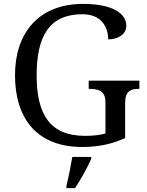

<svg xmlns="http://www.w3.org/2000/svg" viewBox="-20 -744 754 985"><path d="M401 10C487 10 555 -5 622 -36V-216C622 -279 653 -288 691 -288H695V-330H435V-288H439C483 -288 521 -279 521 -220V-59C493 -51 455 -47 417 -47C235 -47 168 -158 168 -358C168 -558 233 -671 403 -671C501 -671 535 -604 535 -542C587 -542 628 -569 628 -612C628 -676 555 -724 407 -724C177 -724 57 -574 57 -358C57 -137 169 10 401 10ZM321 208V221H365C393 179 430 113 448 71V61H351C343 109 332 164 321 208Z"/></svg>

Font: Noto Fangsong KSS Vertical
Style: Regular
Weight: 400
Designer: LIU Zhao, ZHANG Congyu, Kushim JIANG
Foundry: Guyu Beijing Co. Ltd.
Version: Version 1.000;November 16, 2022;FontCreator 11.5.0.2427 64-b